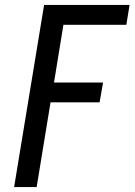

<svg xmlns="http://www.w3.org/2000/svg" viewBox="-20 -755 543 775"><path d="M37 0 158 -735H503L490 -655H236L198 -422H396L382 -342H184L128 0Z"/></svg>

Font: Iosevka Curly Medium
Style: Italic
Weight: 500
Italic angle: -9°
Monospace: yes
Designer: Belleve Invis
Foundry: Belleve Invis
Version: Version 22.1.2; ttfautohint (v1.8.4)